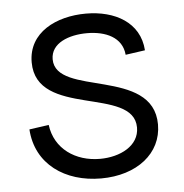

<svg xmlns="http://www.w3.org/2000/svg" viewBox="-44 -559 591 617"><g transform="rotate(-5 251.5 -250.0)"><path d="M258 16C374 16 455 -48 455 -141C455 -326 136 -257 136 -379C136 -431 194 -453 253 -453C313 -453 366 -430 371 -373L434 -382C428 -473 348 -516 255 -516C160 -516 68 -472 68 -375C68 -195 387 -271 387 -137C387 -78 325 -47 260 -47C181 -47 115 -92 105 -170L42 -161C49 -48 142 16 258 16Z"/></g></svg>

Font: Uncut Sans Book
Style: Regular
Weight: 350
Designer: Kasper Nordkvist
Foundry: UNCUT.wtf
Version: Version 1.304;Glyphs 3.2 (3246)